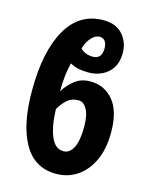

<svg xmlns="http://www.w3.org/2000/svg" viewBox="-117 -842 729 928"><g transform="rotate(15 248.0 -378.5)"><path d="M186 -524.9Q169.9 -463.4 169.9 -380.9Q193.4 -418 224.6 -441.4Q255.9 -464.8 299.8 -464.8Q370.6 -464.8 415.3 -411.6Q460 -358.4 460 -251Q460 -169.9 433.1 -111.6Q406.2 -53.2 359.6 -21.7Q313 9.8 253.9 9.8Q146.5 9.8 92.3 -84.5Q38.1 -178.7 38.1 -348.1Q38.1 -545.9 101.6 -656.5Q165 -767.1 285.2 -767.1Q347.7 -767.1 381.3 -729.2Q415 -691.4 415 -636.2Q415 -592.3 396 -562.7Q377 -533.2 345.9 -518.6Q314.9 -503.9 278.8 -503.9Q249 -503.9 228 -508.3Q207 -512.7 186 -524.9ZM287.1 -685.1Q266.1 -685.1 246.1 -663.1Q226.1 -641.1 216.8 -607.9Q227.5 -595.7 244.1 -589.4Q260.7 -583 278.8 -583Q324.2 -583 324.2 -636.2Q324.2 -660.2 314 -672.6Q303.7 -685.1 287.1 -685.1ZM259.8 -105Q291.5 -105 309.3 -140.1Q327.1 -175.3 327.1 -245.1Q327.1 -302.7 310.3 -332.3Q293.5 -361.8 269 -361.8Q234.9 -361.8 212.9 -342.8Q190.9 -323.7 172.9 -293Q175.3 -207 197 -156Q218.8 -105 259.8 -105Z"/></g></svg>

Font: Open Sans Condensed
Style: Bold
Weight: 700
Width: 3
Designer: Monotype Design Team
Foundry: Monotype Imaging Inc.
Version: Version 3.003; ttfautohint (v1.8.4)